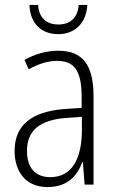

<svg xmlns="http://www.w3.org/2000/svg" viewBox="-20 -746 469 776"><path d="M333 -726H298C295 -677 266 -647 216 -647C166 -647 137 -676 134 -726H99C102 -649 149 -608 215 -608C284 -608 329 -654 333 -726ZM215 -541C168 -541 120 -527 79 -504L96 -466C139 -490 177 -500 211 -500C280 -500 310 -461 310 -354V-310L236 -305C111 -294 39 -243 39 -136C39 -56 81 10 172 10C255 10 292 -37 313 -91H315L322 0H358V-357C358 -487 312 -541 215 -541ZM243 -269 311 -274V-217C310 -106 272 -30 183 -30C123 -30 89 -68 89 -136C89 -219 141 -260 243 -269Z"/></svg>

Font: Noto Sans Armenian Condensed ExtraLight
Style: Regular
Weight: 200
Width: 3
Designer: Monotype Design Team
Foundry: Monotype Imaging Inc.
Version: Version 2.008